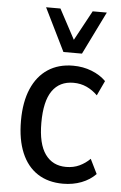

<svg xmlns="http://www.w3.org/2000/svg" viewBox="-54 -778 518 825"><g transform="rotate(5 205.5 -365.5)"><path d="M249 9Q185 9 139.5 -20.5Q94 -50 70 -107Q46 -164 46 -245Q46 -326 70.5 -383Q95 -440 140.5 -470Q186 -500 249 -500Q292 -500 329 -485.5Q366 -471 391 -446L361 -382Q340 -403 314 -415Q288 -427 257 -427Q197 -427 165.5 -382Q134 -337 134 -244Q134 -153 166 -108.5Q198 -64 256 -64Q288 -64 313.5 -76Q339 -88 359 -108L390 -45Q365 -19 328.5 -5Q292 9 249 9ZM202 -555 111 -740H173L242 -611L312 -740H373L282 -555Z"/></g></svg>

Font: Nunito Sans 10pt Condensed Medium
Style: Regular
Weight: 500
Width: 3
Designer: Vernon Adams
Foundry: Vernon Adams
Version: Version 3.101;gftools[0.9.27]